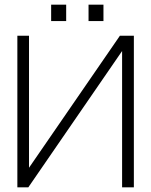

<svg xmlns="http://www.w3.org/2000/svg" viewBox="-20 -804 649 824"><path d="M360 -784V-713.5H424V-784ZM199.5 -784V-713.5H264V-784ZM104.5 -650.5V-84L494.5 -650.5H554.5V0H504V-585L101.5 0H54.5V-650.5Z"/></svg>

Font: Overused Grotesk Light
Style: Regular
Weight: 300
Designer: RandomMaerks
Version: Version 0.005